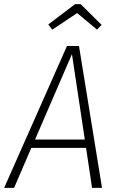

<svg xmlns="http://www.w3.org/2000/svg" viewBox="-37 -906 569 926"><path d="M407 0 378 -193H114L31 0H-17L286 -684H344L455 0ZM132 -233H372L310 -645ZM215 -763 196 -788 325 -886H352L453 -786L431 -763L335 -843Z"/></svg>

Font: Fira Sans Condensed ExtraLight
Style: Italic
Weight: 275
Width: 3
Italic angle: -8°
Designer: Carrois Corporate & Edenspiekermann AG
Foundry: Carrois Corporate GbR & Edenspiekermann AG
Version: Version 4.203